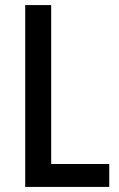

<svg xmlns="http://www.w3.org/2000/svg" viewBox="-20 -734 469 754"><path d="M79 0V-714H181V-90H409V0Z"/></svg>

Font: Noto Sans Malayalam Condensed Medium
Style: Regular
Weight: 500
Width: 3
Designer: Jelle Bosma - Monotype Design Team
Foundry: Monotype Imaging Inc.
Version: Version 2.104; ttfautohint (v1.8.4.7-5d5b)